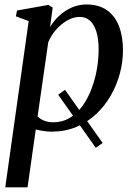

<svg xmlns="http://www.w3.org/2000/svg" viewBox="-20 -566 587 840"><path d="M429 59.5 399 80.5 234.5 -151.5 264.5 -173ZM3 253.5 105.5 -474 49.5 -494.5 54.5 -520 191.5 -544.5 210.5 -533 199 -447.5Q215 -475 239.5 -497.5Q264 -520 294.2 -533.2Q324.5 -546.5 358.5 -546.5Q411.5 -546.5 447 -522Q482.5 -497.5 500.2 -452.2Q518 -407 518 -346Q518 -295.5 504.5 -244.8Q491 -194 464.8 -148.2Q438.5 -102.5 400.5 -66.8Q362.5 -31 313.5 -10.5Q264.5 10 206 10Q188.5 10 170.8 7.2Q153 4.5 136.5 0.5L100.5 253.5ZM144.5 -57Q156.5 -44.5 173.8 -37.8Q191 -31 214 -31Q253.5 -31 285.2 -50.2Q317 -69.5 340.8 -102.5Q364.5 -135.5 380.2 -177Q396 -218.5 403.8 -263Q411.5 -307.5 411.5 -350Q411.5 -394.5 402 -426.2Q392.5 -458 374.2 -475Q356 -492 329 -492Q300.5 -492 273.2 -476Q246 -460 224.2 -434.8Q202.5 -409.5 191 -381Z"/></svg>

Font: Merriweather 72pt
Style: Italic
Weight: 400
Italic angle: -7.8°
Version: Version 2.101